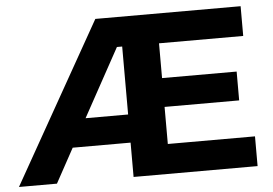

<svg xmlns="http://www.w3.org/2000/svg" viewBox="-59 -768 1189 836"><g transform="rotate(-5 535.5 -350.0)"><path d="M1034 -130V0H492V-150H239L157 0H-9L386 -700H1021V-570H653V-418H979V-292H653V-130ZM492 -273V-570H469L306 -273Z"/></g></svg>

Font: Montserrat-Bold
Style: Bold
Weight: 700
Version: Version 7.200